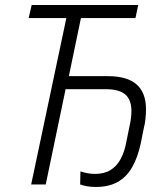

<svg xmlns="http://www.w3.org/2000/svg" viewBox="-20 -734 667 764"><path d="M361 10Q342 10 325.5 7Q309 4 299 0L300 -52Q312 -48 327 -45Q342 -42 358 -42Q395 -42 420 -57.5Q445 -73 460.5 -102Q476 -131 483 -171L495 -230Q499 -247 501 -262.5Q503 -278 503 -292Q503 -337 478.5 -358Q454 -379 402 -379H241L162 0H104L244 -662H94L106 -714H530L519 -662H302L254 -431H409Q486 -431 523.5 -398Q561 -365 561 -299Q561 -283 559 -262.5Q557 -242 552 -223L540 -163Q528 -107 505.5 -68Q483 -29 447.5 -9.5Q412 10 361 10Z"/></svg>

Font: Noto Sans Display Light
Style: Italic
Weight: 300
Italic angle: -12°
Designer: Monotype Design Team
Foundry: Monotype Imaging Inc.
Version: Version 2.003